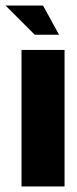

<svg xmlns="http://www.w3.org/2000/svg" viewBox="-53 -676 279 696"><path d="M25 0V-495H181V0ZM73 -550 -33 -656H103L161 -550Z"/></svg>

Font: Alumni Sans Thin Black
Style: Regular
Weight: 900
Version: Version 1.018